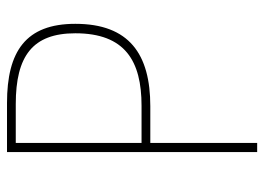

<svg xmlns="http://www.w3.org/2000/svg" viewBox="-123 -631 754 548"><g transform="rotate(-90 254.0 -357.0)"><path d="M234 -714H94V0H120V-305H225C373 -305 460 -365 460 -519C460 -660 382 -714 234 -714ZM231 -689C368 -689 433 -641 433 -519C433 -377 354 -330 226 -330H120V-689Z"/></g></svg>

Font: Noto Sans Malayalam SemiCondensed Thin
Style: Regular
Weight: 100
Width: 4
Designer: Jelle Bosma - Monotype Design Team
Foundry: Monotype Imaging Inc.
Version: Version 2.104